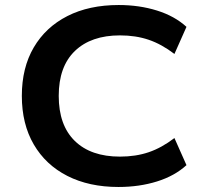

<svg xmlns="http://www.w3.org/2000/svg" viewBox="-20 -735 812 765"><path d="M452 10Q335 10 248.5 -34Q162 -78 114.5 -159.5Q67 -241 67 -353Q67 -465 114.5 -546Q162 -627 248.5 -671Q335 -715 453 -715Q535 -715 605.5 -693Q676 -671 723 -628L675 -520Q624 -559 572.5 -576.5Q521 -594 458 -594Q343 -594 278.5 -532Q214 -470 214 -353Q214 -236 278 -173.5Q342 -111 458 -111Q521 -111 572.5 -128.5Q624 -146 675 -185L723 -77Q676 -34 605.5 -12Q535 10 452 10Z"/></svg>

Font: Nunito Sans 10pt SemiExpanded
Style: Bold
Weight: 700
Width: 6
Designer: Vernon Adams
Foundry: Vernon Adams
Version: Version 3.101;gftools[0.9.27]